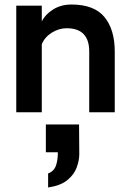

<svg xmlns="http://www.w3.org/2000/svg" viewBox="-20 -497 575 850"><path d="M52 0V-472H165V-402Q180 -433 215 -455Q250 -477 296 -477Q397 -477 442.5 -421.5Q488 -366 488 -269V0H375V-269Q375 -372 275 -372Q241 -372 209.5 -352.5Q178 -333 165 -301V0ZM193 271Q217 262 226 240.5Q235 219 236 185V177H183V54H330L331 185Q331 213 319.5 244.5Q308 276 278 300.5Q248 325 193 333Z"/></svg>

Font: Lil Grotesk Bold
Style: Regular
Weight: 700
Designer: Bastien Sozeau
Foundry: NBR — Bastien Sozeau
Version: Version 4.002; ttfautohint (v1.8.4.7-5d5b)